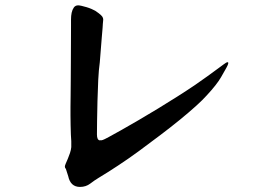

<svg xmlns="http://www.w3.org/2000/svg" viewBox="-20 -656 1040 730"><path d="M840.8 -398.4Q835.9 -389.6 820.3 -362.3Q804.7 -335 766.6 -293.9Q752 -277.3 725.6 -253.4Q699.2 -229.5 664.6 -201.2Q629.9 -172.9 589.8 -142.6Q549.8 -112.3 509.3 -82.5Q468.8 -52.7 428.7 -26.4Q388.7 0 354.5 20.5Q339.8 29.3 323.2 42Q306.6 54.7 284.2 54.7Q248 54.7 239.3 13.7L230.5 -13.7Q226.6 -17.6 226.6 -22.5Q226.6 -26.4 230 -34.2Q233.4 -42 237.8 -52.2Q242.2 -62.5 246.1 -74.2Q250 -85.9 251 -96.7V-119.1Q250 -127 249.5 -143.6Q249 -160.2 248.5 -179.7Q248 -199.2 248 -217.8Q248 -236.3 248 -249Q248 -269.5 248.5 -291.5Q249 -313.5 249 -347.7Q249 -381.8 249.5 -432.6Q250 -483.4 250 -559.6Q250 -569.3 250 -582.5Q250 -595.7 252.4 -607.4Q254.9 -619.1 260.7 -627.4Q266.6 -635.7 277.3 -635.7Q281.2 -635.7 290 -633.8Q298.8 -631.8 308.6 -628.9Q318.4 -626 327.6 -622.1Q336.9 -618.2 341.8 -615.2Q356.4 -605.5 363.3 -599.1Q370.1 -592.8 371.6 -587.4Q373 -582 372.1 -577.1Q371.1 -572.3 371.1 -566.4Q371.1 -562.5 370.1 -550.3Q369.1 -538.1 367.2 -516.6L359.4 -418.9Q355.5 -391.6 353.5 -352.1Q351.6 -312.5 350.6 -272Q349.6 -231.4 349.1 -196.8Q348.6 -162.1 348.6 -144.5Q348.6 -124 359.4 -122.1H358.4Q358.4 -123 362.3 -122.6Q366.2 -122.1 371.1 -124Q375 -125 394 -135.3Q413.1 -145.5 442.4 -162.1Q471.7 -178.7 507.8 -199.7Q543.9 -220.7 581.5 -243.7Q619.1 -266.6 655.3 -289.6Q691.4 -312.5 721.7 -333Q776.4 -371.1 802.2 -390.6Q828.1 -410.2 830.1 -411.1Q835 -415 839.4 -417.5Q843.8 -419.9 846.2 -419.4Q848.6 -418.9 847.7 -414.1Q846.7 -409.2 840.8 -398.4Z"/></svg>

Font: JasonHandwriting1
Style: Regular
Weight: 400
Version: Version 1.48.20